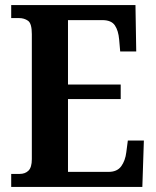

<svg xmlns="http://www.w3.org/2000/svg" viewBox="-20 -734 611 754"><path d="M24 0V-51H57Q79 -51 92 -64Q105 -77 105 -109V-600Q105 -642 90 -652.5Q75 -663 55 -663H24V-714H512L515 -532H452L448 -578Q445 -614 431 -634.5Q417 -655 382 -655H247V-402H454V-345H247V-59H406Q440 -59 456 -81Q472 -103 476 -136L482 -182H545L539 0Z"/></svg>

Font: Noto Serif Lao Condensed
Style: Bold
Weight: 700
Width: 3
Designer: Monotype Design Team
Foundry: Monotype Imaging Inc.
Version: Version 2.003; ttfautohint (v1.8.4.7-5d5b)